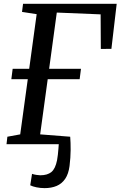

<svg xmlns="http://www.w3.org/2000/svg" viewBox="-20 -763 638 1016"><path d="M216 232.5Q194 232.5 173.2 228.2Q152.5 224 140 217.5L149.5 157Q159.5 160.5 172.8 162.5Q186 164.5 193 164.5Q231 164.5 252 147.2Q273 130 282 84.5Q284.5 72 286.2 55.8Q288 39.5 289.2 24Q290.5 8.5 291 0H14.5L19 -39.5L87 -52L127 -344H40L47 -399H134.5L174 -688L96.5 -700L102 -743H597.5L569.5 -504.5L513.5 -504L512.5 -687L280.5 -696.5L240 -399H408.5L401.5 -344H232.5L192.5 -52L351.5 -39.5Q354 -9 353.8 30.8Q353.5 70.5 348 115.5Q342.5 157.5 325 183.2Q307.5 209 279.8 220.8Q252 232.5 216 232.5Z"/></svg>

Font: Merriweather 20pt
Style: Italic
Weight: 400
Italic angle: -7.8°
Version: Version 2.101